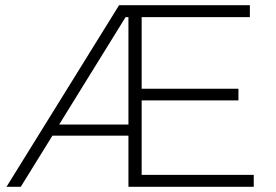

<svg xmlns="http://www.w3.org/2000/svg" viewBox="-20 -720 1062 740"><path d="M958 -46V0H475V-197H182L60 0H5L439 -700H943V-654H526V-378H899V-333H526V-46ZM475 -240V-654H464L208 -240Z"/></svg>

Font: Hilab Light
Style: Regular
Weight: 300
Designer: Cristianderson Lima
Foundry: Cristianderson
Version: Version 1.0